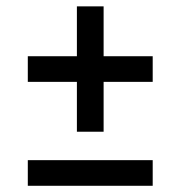

<svg xmlns="http://www.w3.org/2000/svg" viewBox="-20 -598 581 618"><path d="M227.5 -174V-334.5H69.5V-417H227.5V-577.5H313.5V-417H471.5V-334.5H313.5V-174ZM69.5 0V-82.5H471.5V0Z"/></svg>

Font: Encode Sans Medium
Style: Regular
Weight: 500
Designer: Multiple Designers
Foundry: Impallari Type
Version: Version 2.000